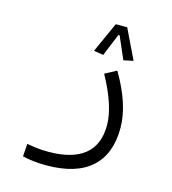

<svg xmlns="http://www.w3.org/2000/svg" viewBox="-108 -585 801 895"><g transform="rotate(15 293.0 -137.5)"><path d="M197.8 222.7Q131.3 222.7 82 210L86.4 148.9Q113.8 153.8 136.2 156.5Q158.7 159.2 189.9 159.2Q304.7 159.2 363.8 111.8Q422.9 64.5 422.9 -31.2Q422.9 -76.2 404.3 -133.5Q385.7 -190.9 347.7 -259.8L403.3 -289.6Q486.8 -148.4 486.8 -34.7Q486.8 91.8 413.6 157.2Q340.3 222.7 197.8 222.7ZM395.5 -496.6 464.8 -353 418 -343.3 371.1 -451.2H365.2L320.8 -343.3L274.4 -350.6L340.3 -496.6Z"/></g></svg>

Font: CaskaydiaCove NFP Light
Style: Regular
Weight: 300
Designer: Aaron Bell
Foundry: Saja Typeworks
Version: Version 2111.001; VTT 6.35;Nerd Fonts 3.1.1